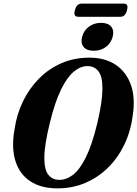

<svg xmlns="http://www.w3.org/2000/svg" viewBox="-20 -1029 758 1059"><path d="M472.5 -711Q560 -711 619 -671Q678 -631 702.8 -558.5Q727.5 -486 711.5 -388.5Q700 -301.5 664.5 -228.8Q629 -156 574 -102.5Q519 -49 448.8 -19.5Q378.5 10 297.5 10Q206.5 10 147 -29.2Q87.5 -68.5 64.8 -142Q42 -215.5 60.5 -317.5Q72 -397.5 106.2 -468.8Q140.5 -540 194 -594.5Q247.5 -649 318 -680Q388.5 -711 472.5 -711ZM308.5 -37Q346.5 -37 383.2 -65.2Q420 -93.5 454 -162Q488 -230.5 517 -351Q531.5 -412.5 538.2 -459.2Q545 -506 545 -540Q545.5 -605.5 523.5 -635Q501.5 -664.5 462 -664.5Q424.5 -664.5 387.5 -634.2Q350.5 -604 317 -535.8Q283.5 -467.5 255.5 -354Q239.5 -289 232 -240.8Q224.5 -192.5 224.5 -158Q224.5 -93.5 246.5 -65.2Q268.5 -37 308.5 -37ZM497 -749Q458.5 -749 441.2 -770Q424 -791 433 -826Q442 -861 470.5 -882Q499 -903 537.5 -903Q576 -903 593.2 -882Q610.5 -861 601.5 -826Q592 -791 564 -770Q536 -749 497 -749ZM393 -972.5Q402.5 -1009 430 -1009H663Q690.5 -1009 680.5 -973Q671.5 -936.5 644 -936.5H411Q383.5 -936.5 393 -972.5Z"/></svg>

Font: Fraunces 144pt S050
Style: Bold Italic
Weight: 700
Italic angle: -16°
Version: Version 1.000; ttfautohint (v1.8.3)